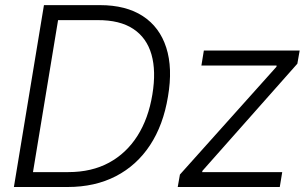

<svg xmlns="http://www.w3.org/2000/svg" viewBox="-20 -748 1225 768"><path d="M250.5 0H72.8L82.5 -59.6H253.4Q346.7 -59.6 416.3 -97.4Q485.8 -135.3 529.8 -204.6Q573.7 -273.9 589.4 -369.6Q605 -463.4 585.9 -530Q566.9 -596.7 513.2 -632.3Q459.5 -668 370.1 -667.5H180.7L190.4 -727.5H379.9Q483.9 -727.5 551.3 -683.6Q618.7 -639.6 645 -557.6Q671.4 -475.6 651.9 -361.8Q633.3 -248 580.1 -167.2Q526.9 -86.4 443.4 -43.2Q359.9 0 250.5 0ZM222.2 -727.5 102.1 0H35.6L155.8 -727.5ZM690.9 0 699.7 -49.8 1085.9 -481 1086.4 -485.8H785.6L795.4 -545.9H1178.7L1169.4 -493.2L789.6 -64.5L788.6 -59.6H1108.9L1099.1 0Z"/></svg>

Font: Inter Tight Light
Style: Italic
Weight: 300
Italic angle: -9.39999°
Designer: Rasmus Andersson
Foundry: rsms
Version: Version 3.004